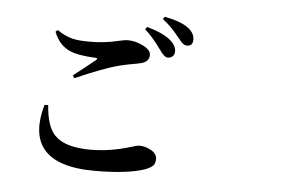

<svg xmlns="http://www.w3.org/2000/svg" viewBox="-56 -898 1611 1015"><g transform="rotate(5 750.0 -391.0)"><path d="M479.5 30.3Q276.4 30.3 205.1 -61.5Q142.6 -142.6 185.5 -293.9L205.1 -294.9Q212.9 -181.6 257.8 -135.7Q312.5 -79.1 448.2 -79.1Q552.7 -79.1 663.1 -113.3Q694.3 -123 702.1 -123Q734.4 -123 763.7 -107.4Q797.9 -88.9 797.9 -60.5Q797.9 -37.1 786.6 -24.9Q775.4 -12.7 744.1 -1Q653.3 30.3 479.5 30.3ZM330.1 -448.2 321.3 -462.9Q373 -502 437.5 -554.7Q448.2 -564.5 432.6 -565.4Q341.8 -569.3 297.9 -587.9Q236.3 -614.3 210 -684.6L220.7 -694.3Q262.7 -666 299.8 -656.2Q335 -647.5 394.5 -647.5Q474.6 -647.5 544.9 -665Q578.1 -672.9 595.7 -672.9Q634.8 -672.9 674.8 -653.3Q717.8 -631.8 717.8 -605.5Q717.8 -566.4 667 -556.6Q660.2 -555.7 647.5 -552.7Q590.8 -543 562.5 -535.2Q483.4 -515.6 330.1 -448.2ZM812.5 -599.6Q793 -600.6 768.6 -637.7Q767.6 -639.6 764.6 -642.6Q723.6 -701.2 680.7 -738.3L690.4 -752Q782.2 -725.6 820.3 -690.4Q848.6 -665 848.6 -634.8Q848.6 -619.1 838.4 -609.4Q828.1 -599.6 812.5 -599.6ZM908.2 -671.9Q895.5 -671.9 884.8 -681.6Q877 -687.5 861.3 -708Q859.4 -710 858.4 -711.4Q857.4 -712.9 854.5 -715.8Q816.4 -764.6 769.5 -800.8L778.3 -813.5Q865.2 -796.9 905.3 -766.6Q939.5 -740.2 939.5 -706.1Q939.5 -671.9 908.2 -671.9Z"/></g></svg>

Font: Bpmf GenYo Min B
Style: B
Weight: 700
Foundry: But Ko
Version: Version 1.320